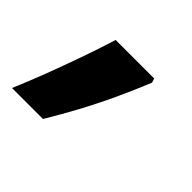

<svg xmlns="http://www.w3.org/2000/svg" viewBox="-124 -224 456 456"><g transform="rotate(45 104.0 4.5)"><path d="M-50.8 131.8Q-34.2 92.8 -17.1 47.9Q0 2.9 15.6 -41.5Q31.2 -85.9 42.5 -123H171.9L175.3 -112.3Q158.7 -71.3 138.9 -28.6Q119.1 14.2 97.2 54.7Q75.2 95.2 53.2 131.8Z"/></g></svg>

Font: Open Sans SemiCondensed
Style: Bold Italic
Weight: 700
Width: 4
Italic angle: -12°
Designer: Monotype Design Team
Foundry: Monotype Imaging Inc.
Version: Version 3.003